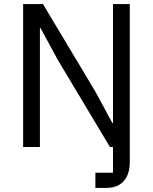

<svg xmlns="http://www.w3.org/2000/svg" viewBox="-20 -718 747 938"><path d="M175 0V-581H178L262 -426L517 0H532V126H446V200H500C577 200 614 149 614 75V-698H532V-117H529L445 -272L190 -698H93V0Z"/></svg>

Font: LVC Sans
Style: Regular
Weight: 400
Designer: Mike Abbink, Paul van der Laan, Pieter van Rosmalen
Foundry: Bold Monday
Version: Version 3.0